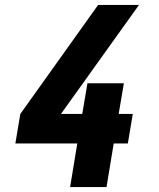

<svg xmlns="http://www.w3.org/2000/svg" viewBox="-20 -755 640 775"><path d="M263 0 292 -176H42L62 -295L376 -735H541L226 -295H312L333 -419H480L459 -295H516L496 -176H439L410 0Z"/></svg>

Font: Iosevka Curly HvExObl
Style: Regular
Weight: 900
Width: 7
Italic angle: -9°
Monospace: yes
Designer: Belleve Invis
Foundry: Belleve Invis
Version: Version 11.1.0; ttfautohint (v1.8.3)